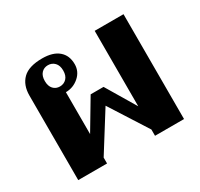

<svg xmlns="http://www.w3.org/2000/svg" viewBox="-124 -721 915 877"><g transform="rotate(-30 334.0 -282.0)"><path d="M55 -446Q55 -501 87 -532.5Q119 -564 190 -564Q246 -564 276 -538.5Q306 -513 306 -467Q306 -428 276 -402Q246 -376 207 -376V-155L300 -311H368L461 -155V-553H613V0H460V-33L333 -232L207 -31V0H55ZM246 -468Q246 -495 232 -509.5Q218 -524 197 -524Q176 -524 162.5 -509.5Q149 -495 149 -468Q149 -441 162.5 -426.5Q176 -412 197 -412Q218 -412 232 -426.5Q246 -441 246 -468Z"/></g></svg>

Font: Trirong
Style: Bold
Weight: 700
Designer: Katatrad Team
Foundry: CadsonDemak
Version: Version 1.001